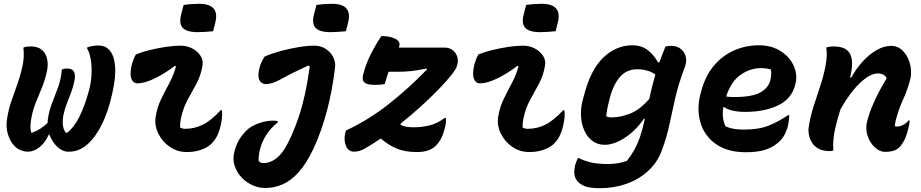

<svg xmlns="http://www.w3.org/2000/svg" viewBox="-20 -788 4840 1009"><path d="M305 -423Q312 -425 318 -426.5Q324 -428 331 -428Q360 -428 368.5 -411.5Q377 -395 372 -367Q365 -331 353.5 -301.5Q342 -272 331 -243.5Q320 -215 313 -182Q302 -121 326 -90H332Q370 -119 397 -174Q424 -229 443 -296L447 -311Q459 -354 461 -396.5Q463 -439 457 -475Q451 -511 438 -533V-539Q453 -544 468.5 -546.5Q484 -549 497 -549Q531 -549 552 -528Q579 -501 584.5 -443Q590 -385 571 -302L567 -285Q548 -201 515.5 -134.5Q483 -68 439.5 -29.5Q396 9 344 9H338Q308 9 281 -16.5Q254 -42 240 -80H236Q217 -37 187 -14Q157 9 128 9Q86 9 57 -20Q34 -43 22.5 -79.5Q11 -116 16 -156Q23 -207 38.5 -252.5Q54 -298 70.5 -344Q87 -390 98 -440Q103 -462 104.5 -486Q106 -510 103 -538Q113 -542 122.5 -543Q132 -544 142 -544Q179 -544 200 -526Q221 -508 227.5 -478.5Q234 -449 227 -415Q217 -369 201.5 -330.5Q186 -292 170.5 -255Q155 -218 146 -174Q141 -149 140 -128.5Q139 -108 144 -91H150Q194 -107 230 -142Q230 -150 231 -157Q237 -204 253.5 -245.5Q270 -287 285.5 -330Q301 -373 305 -423Z M694 -502Q726 -515 767 -525Q808 -535 851 -541.5Q894 -548 930 -548Q963 -548 991 -533Q1019 -518 1034 -494.5Q1049 -471 1044 -443Q1036 -393 1013.5 -350.5Q991 -308 967.5 -266Q944 -224 933 -175Q929 -159 927.5 -145Q926 -131 926 -118Q932 -115 938.5 -113Q945 -111 953 -111Q1002 -111 1045.5 -132.5Q1089 -154 1140 -209H1146Q1148 -194 1147 -175Q1146 -156 1140 -130Q1132 -94 1119 -70Q1106 -46 1086 -28Q1068 -12 1035.5 -0.5Q1003 11 962 11Q912 11 872 -16.5Q832 -44 811.5 -87Q791 -130 798 -174Q806 -224 826.5 -266.5Q847 -309 869.5 -350.5Q892 -392 905 -439L899 -442Q847 -402 793.5 -376Q740 -350 703 -350Q679 -350 670 -375.5Q661 -401 673 -450Q677 -463 681.5 -475Q686 -487 694 -502ZM945 -762Q965 -765 987 -766.5Q1009 -768 1026 -768Q1135 -768 1112 -672L1100 -624Q1081 -622 1059 -620.5Q1037 -619 1019 -619Q961 -619 940 -642Q919 -665 933 -716Z M1371 -491Q1405 -506 1452 -519Q1499 -532 1547 -540Q1595 -548 1631 -548Q1666 -548 1692 -531Q1718 -514 1731 -488Q1744 -462 1741 -435Q1712 -191 1629 -10Q1591 71 1550 116.5Q1509 162 1465 181Q1421 200 1374 200Q1340 200 1308.5 186Q1277 172 1254 149Q1226 122 1213.5 84.5Q1201 47 1212 8Q1222 -29 1236.5 -53.5Q1251 -78 1275 -102Q1298 -125 1337.5 -139.5Q1377 -154 1417 -154Q1431 -154 1440 -151V-145Q1400 -113 1377.5 -76Q1355 -39 1346.5 -4Q1338 31 1339 57Q1347 69 1366 69Q1403 69 1439 38.5Q1475 8 1512 -76Q1535 -128 1552.5 -181.5Q1570 -235 1583.5 -297.5Q1597 -360 1608 -439L1601 -444Q1512 -403 1461.5 -374.5Q1411 -346 1378 -346Q1354 -346 1343.5 -366.5Q1333 -387 1343 -429Q1348 -448 1355 -463Q1362 -478 1371 -491ZM1643 -762Q1663 -765 1685 -766.5Q1707 -768 1724 -768Q1833 -768 1810 -672L1798 -624Q1779 -622 1757 -620.5Q1735 -619 1717 -619Q1659 -619 1638 -642Q1617 -665 1631 -716Z M1984 -598H1991Q2030 -598 2057 -584.5Q2084 -571 2079 -548Q2078 -543 2076 -538H2315Q2342 -538 2359 -524.5Q2376 -511 2382.5 -491Q2389 -471 2384 -451L2382 -444Q2378 -426 2351.5 -393Q2325 -360 2283.5 -317Q2242 -274 2191 -228Q2140 -182 2085 -138L2086 -131Q2103 -124 2119 -121.5Q2135 -119 2151 -119Q2201 -119 2241 -130Q2281 -141 2317 -168H2323Q2324 -158 2323.5 -146Q2323 -134 2318 -117Q2304 -55 2270 -22Q2254 -6 2230 2.5Q2206 11 2169 11Q2109 11 2065.5 -7Q2022 -25 1981 -60Q1933 -27 1893 -5Q1867 9 1841 9Q1811 9 1798 -21.5Q1785 -52 1795 -92L1798 -102Q1914 -156 2019 -238Q2124 -320 2224 -423L2222 -428Q2174 -418 2141 -414.5Q2108 -411 2073 -411H2022Q2017 -397 2012 -381Q2007 -365 2002 -347Q1992 -344 1979 -343Q1966 -342 1950 -342Q1909 -342 1895 -354.5Q1881 -367 1889 -398Q1903 -452 1928 -502Q1953 -552 1984 -598Z M2494 -502Q2526 -515 2567 -525Q2608 -535 2651 -541.5Q2694 -548 2730 -548Q2763 -548 2791 -533Q2819 -518 2834 -494.5Q2849 -471 2844 -443Q2836 -393 2813.5 -350.5Q2791 -308 2767.5 -266Q2744 -224 2733 -175Q2729 -159 2727.5 -145Q2726 -131 2726 -118Q2732 -115 2738.5 -113Q2745 -111 2753 -111Q2802 -111 2845.5 -132.5Q2889 -154 2940 -209H2946Q2948 -194 2947 -175Q2946 -156 2940 -130Q2932 -94 2919 -70Q2906 -46 2886 -28Q2868 -12 2835.5 -0.5Q2803 11 2762 11Q2712 11 2672 -16.5Q2632 -44 2611.5 -87Q2591 -130 2598 -174Q2606 -224 2626.5 -266.5Q2647 -309 2669.5 -350.5Q2692 -392 2705 -439L2699 -442Q2647 -402 2593.5 -376Q2540 -350 2503 -350Q2479 -350 2470 -375.5Q2461 -401 2473 -450Q2477 -463 2481.5 -475Q2486 -487 2494 -502ZM2745 -762Q2765 -765 2787 -766.5Q2809 -768 2826 -768Q2935 -768 2912 -672L2900 -624Q2881 -622 2859 -620.5Q2837 -619 2819 -619Q2761 -619 2740 -642Q2719 -665 2733 -716Z M3303 -550Q3353 -550 3386.5 -522.5Q3420 -495 3438 -460H3445Q3452 -479 3460 -500Q3468 -521 3477 -543Q3483 -545 3490.5 -546Q3498 -547 3507 -547Q3551 -547 3573.5 -513.5Q3596 -480 3578 -433Q3546 -348 3529 -274.5Q3512 -201 3498 -134Q3484 -67 3459 0Q3436 64 3387.5 109Q3339 154 3273.5 177.5Q3208 201 3133 201Q3075 201 3048.5 188.5Q3022 176 3011 160Q2990 131 3003 78Q3006 68 3009.5 59.5Q3013 51 3017 43H3023Q3049 57 3085 65.5Q3121 74 3176 74Q3201 74 3226 70Q3251 66 3275 57Q3298 27 3314 -1.5Q3330 -30 3343 -67Q3351 -92 3357.5 -116Q3364 -140 3369 -164H3364Q3336 -123 3300.5 -92Q3265 -61 3228 -44Q3191 -27 3159 -27Q3120 -27 3093 -47.5Q3066 -68 3051 -101.5Q3036 -135 3033.5 -174.5Q3031 -214 3040 -253L3047 -279Q3082 -420 3150 -485Q3218 -550 3303 -550ZM3166 -177Q3178 -171 3193 -171Q3239 -171 3290 -190.5Q3341 -210 3392 -268Q3398 -297 3406 -329Q3414 -361 3424 -396Q3406 -410 3381 -417Q3356 -424 3328 -424Q3275 -424 3240.5 -386.5Q3206 -349 3186 -279L3182 -262Q3169 -214 3166 -177Z M3969 -550Q4022 -550 4061.5 -531Q4101 -512 4126 -482Q4151 -452 4160 -417Q4169 -382 4161 -350L4159 -342Q4140 -268 4068.5 -234Q3997 -200 3897 -200Q3858 -200 3829 -207Q3800 -214 3786 -225H3781Q3772 -167 3793 -124Q3816 -114 3839.5 -110.5Q3863 -107 3890 -107Q3967 -107 4018.5 -127.5Q4070 -148 4122 -183H4128Q4126 -149 4121 -127Q4111 -91 4097.5 -70.5Q4084 -50 4065 -35Q4036 -11 3996.5 0.5Q3957 12 3899 12Q3804 12 3743 -30.5Q3682 -73 3661 -144Q3640 -215 3662 -298L3665 -309Q3686 -388 3730.5 -441.5Q3775 -495 3836.5 -522.5Q3898 -550 3969 -550ZM3978 -430Q3924 -430 3873.5 -396Q3823 -362 3796 -281Q3815 -278 3836 -278Q3933 -278 3975.5 -302Q4018 -326 4028 -365Q4033 -385 4033 -399Q4033 -413 4031 -423Q4021 -426 4008.5 -428Q3996 -430 3978 -430Z M4322 -538Q4339 -544 4361 -544Q4428 -544 4448 -503.5Q4468 -463 4447 -381H4454Q4478 -425 4512 -463Q4546 -501 4585.5 -524Q4625 -547 4663 -547Q4693 -547 4714.5 -530Q4736 -513 4749.5 -486Q4763 -459 4766.5 -429Q4770 -399 4764 -373Q4749 -315 4725.5 -264Q4702 -213 4687 -155Q4686 -147 4684.5 -140Q4683 -133 4682 -125Q4686 -124 4689.5 -123.5Q4693 -123 4697 -123Q4709 -123 4725 -131Q4741 -139 4755 -155H4761Q4760 -146 4758.5 -136Q4757 -126 4753 -111Q4746 -82 4737.5 -62.5Q4729 -43 4720 -31Q4707 -10 4686.5 0Q4666 10 4631 10Q4603 10 4578 -13Q4553 -36 4540.5 -70.5Q4528 -105 4535 -141Q4546 -192 4573.5 -252.5Q4601 -313 4640 -377Q4627 -402 4593 -402Q4552 -402 4499 -351.5Q4446 -301 4397 -214Q4379 -158 4367.5 -105.5Q4356 -53 4359 3Q4350 6 4340 6Q4304 6 4281 -7Q4258 -20 4246 -40.5Q4234 -61 4230.5 -82.5Q4227 -104 4230 -120Q4238 -174 4255 -227.5Q4272 -281 4290 -334.5Q4308 -388 4318 -440Q4323 -466 4324.5 -492Q4326 -518 4322 -538Z"/></svg>

Font: Recursive Mn Csl St
Style: Bold Italic
Weight: 700
Italic angle: -15°
Monospace: yes
Version: Version 1.079;hotconv 1.0.112;makeotfexe 2.5.65598; ttfautoh